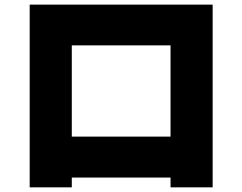

<svg xmlns="http://www.w3.org/2000/svg" viewBox="-20 -764 1040 824"><path d="M107.4 40V-744.1H892.6V40H711.9V-2H288.1V40ZM288.1 -177.7H711.9V-569.3H288.1Z"/></svg>

Font: GenEi M Gothic v2 Black
Style: Regular
Weight: 900
Version: Version 2.0